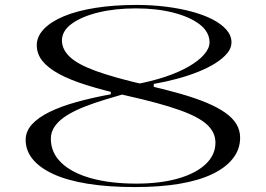

<svg xmlns="http://www.w3.org/2000/svg" viewBox="-20 -743 1077 778"><path d="M528 15Q418 15 335 1.5Q252 -12 196.5 -37.5Q141 -63 112.5 -98Q84 -133 84 -176Q84 -211 109.5 -239Q135 -267 181 -289.5Q227 -312 290 -329.5Q353 -347 429 -361V-379L482 -362Q444 -351 403 -338.5Q362 -326 323.5 -311Q285 -296 253.5 -277Q222 -258 204 -234Q186 -210 186 -181Q186 -124 229 -83Q272 -42 350 -20.5Q428 1 532 1Q629 1 701 -19.5Q773 -40 813 -77.5Q853 -115 853 -165Q853 -206 819.5 -237.5Q786 -269 707.5 -297Q629 -325 495 -355Q402 -376 333 -397.5Q264 -419 219 -443.5Q174 -468 151.5 -496.5Q129 -525 129 -560Q129 -595 157.5 -625Q186 -655 238.5 -677Q291 -699 366 -711Q441 -723 533 -723Q595 -723 651.5 -716Q708 -709 756.5 -696Q805 -683 841 -664.5Q877 -646 897.5 -622.5Q918 -599 918 -571Q918 -548 900.5 -527Q883 -506 853 -487Q823 -468 783 -452Q743 -436 696.5 -423.5Q650 -411 603 -403V-386L526 -401Q593 -413 648.5 -431.5Q704 -450 744 -473Q784 -496 806.5 -521.5Q829 -547 829 -571Q829 -613 790 -643.5Q751 -674 683.5 -691.5Q616 -709 531 -709Q446 -709 378.5 -692.5Q311 -676 271 -647Q231 -618 231 -579Q231 -543 263 -512.5Q295 -482 369.5 -455Q444 -428 570 -399Q648 -381 709.5 -363.5Q771 -346 816.5 -327Q862 -308 892.5 -286.5Q923 -265 938 -240Q953 -215 953 -185Q953 -138 923.5 -100.5Q894 -63 839 -37Q784 -11 705.5 2Q627 15 528 15Z"/></svg>

Font: Kalnia Expanded Light
Style: Regular
Weight: 300
Width: 7
Designer: Frida Medrano
Foundry: Frida Medrano
Version: Version 1.105